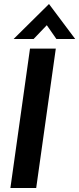

<svg xmlns="http://www.w3.org/2000/svg" viewBox="-20 -940 396 960"><path d="M32 0 130 -697H259L161 0ZM48 -745 225 -920 356 -745H262L214 -814L148 -745Z"/></svg>

Font: Hanken Grotesk
Style: Bold Italic
Weight: 700
Italic angle: -8°
Designer: Alfredo Marco Pradil
Foundry: Hanken Design Co.
Version: Version 3.013